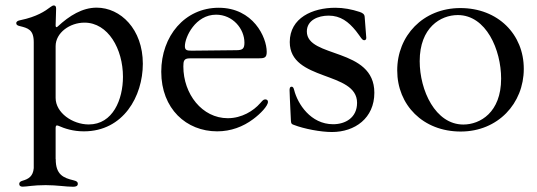

<svg xmlns="http://www.w3.org/2000/svg" viewBox="-20 -474 1987 710"><path d="M63.9 216.3C79.9 216.3 102.3 210.6 148.8 210.6C190.7 210.6 223.7 216.6 250.4 216.6C260.3 216.6 267.8 214.1 267.8 205.6C267.8 198.9 263.8 195.7 252.1 192.8C214.5 183.9 185.7 171.9 186.1 114.3H185.7V-1.8C186.1 -9.9 188.6 -11.7 196 -8.9C219.1 1.4 250 11.7 290.1 11.7C436.4 11.7 508.2 -118.3 508.2 -238.3C508.2 -366.1 425.8 -445.7 337.4 -445.7C284.8 -445.7 236.9 -416.5 192.8 -375.4C187.9 -371.8 186.1 -373.2 185.7 -380C186.1 -404.8 187.5 -426.1 187.5 -441.8C187.5 -451 184.3 -453.8 179 -453.8C175.1 -453.8 171.9 -451.7 166.9 -448.2C147 -432.9 115.8 -411.9 55.8 -399.5C45.8 -397.7 40.1 -394.5 40.1 -388.1C40.1 -382.1 45.1 -379.3 53.3 -377.5C83.5 -370 104.8 -364.3 104.8 -317.8V147.7C102.3 177.6 85.9 187.9 63.6 194.2C55.4 196.7 51.1 199.9 51.1 206.3C51.1 213.4 56.5 216.3 63.9 216.3ZM185.7 -111.9V-303.3C185.7 -353 238.3 -390.3 292.3 -390.3C380 -390.3 434.7 -292.6 434.7 -190C434.7 -106.2 397.4 -13.8 308.2 -13.8C247.9 -13.8 185.7 -57.2 185.7 -111.9Z M783 11.7C833.8 11.7 878.6 -5.3 916.2 -33.4C943.2 -53.3 970.9 -82.4 970.9 -97.3C970.9 -103 967 -106.5 960.9 -106.5C953.8 -106.5 950.6 -101.6 942.1 -92.3C917.3 -63.9 873.9 -36.9 822.4 -36.9C727.3 -36.9 658 -126.4 658 -228.3C658 -248.6 660.2 -258.2 681.5 -258.2H934.3C958.1 -258.2 966.3 -260.3 966.3 -282.3C966.3 -336.3 916.2 -445.3 788.7 -445.3C663.4 -445.3 576.3 -340.6 576.3 -208.8C576.3 -71.4 669.4 11.7 783 11.7ZM663.7 -303.3C663.7 -337 702.8 -419.7 779.1 -419.7C840.6 -419.7 883.9 -367.9 883.9 -316.1C883.9 -293.3 876.1 -288.7 855.5 -288.4C732.6 -287.3 690.7 -286.6 688.6 -286.6C670.8 -286.6 663.7 -288.7 663.7 -303.3Z M1309.7 -430C1280.2 -439.6 1251.1 -445.3 1219.8 -445.3C1136 -445.3 1051.5 -408 1051.5 -318.5C1051.5 -172.2 1300.4 -212 1300.4 -93.8C1300.4 -38.4 1256.7 -14.6 1212 -14.6C1128.6 -14.6 1080.6 -90.2 1067.8 -141C1065.7 -150.2 1062.5 -153.4 1058.6 -153.4C1051.5 -153.4 1050.8 -146.3 1050.8 -140.3C1050.8 -131 1052.2 -101.2 1055.8 -27.3C1056.5 -16 1058.9 -14.9 1066.8 -12.1C1104.4 2.5 1165.8 14.2 1207.4 14.2C1292.3 14.2 1364.3 -36.9 1364.3 -131C1364.3 -299.7 1114.7 -257.8 1114.7 -357.6C1114.7 -399.1 1155.9 -416.2 1195.3 -416.2C1239.3 -416.2 1268.8 -393.5 1296.2 -359.7C1314.6 -336.3 1318.5 -325.3 1326.7 -325.3C1329.9 -325.3 1334.5 -326.7 1334.5 -333.8C1334.5 -338.4 1331 -379.3 1328.5 -411.9C1327.8 -422.2 1320 -426.5 1309.7 -430Z M1683.6 12.4C1821.4 12.4 1916.9 -91.6 1916.9 -219.1C1917.3 -346.9 1821.4 -444.2 1682.5 -444.2C1544 -444.2 1448.5 -341.3 1448.9 -213.4C1448.9 -85.9 1544 12.4 1683.6 12.4ZM1532 -247.9C1532 -372.2 1609.4 -418.3 1672.9 -418.3C1777.7 -418.3 1833.1 -290.1 1833.1 -183.2C1833.1 -57.9 1755 -13.5 1693.5 -13.5C1589.8 -13.5 1532 -139.9 1532 -247.9Z"/></svg>

Font: Margiela Serif Text
Style: Regular
Weight: 400
Designer: Andreas Faust, Stefan Endress
Version: Version 1.002;FEAKit 1.0